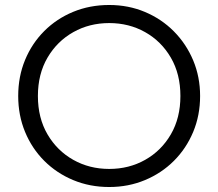

<svg xmlns="http://www.w3.org/2000/svg" viewBox="-20 -735 876 770"><path d="M418 15Q340 15 273.5 -12.8Q207 -40.5 157.5 -90Q108 -139.5 80.5 -206Q53 -272.5 53 -350Q53 -428 80.5 -494.5Q108 -561 157.5 -610.5Q207 -660 273.5 -687.5Q340 -715 418 -715Q495 -715 561.5 -687Q628 -659 677.5 -609Q727 -559 754.8 -492.8Q782.5 -426.5 782.5 -350Q782.5 -272.5 754.8 -206Q727 -139.5 677.5 -90Q628 -40.5 561.5 -12.8Q495 15 418 15ZM418 -57.5Q497.5 -57.5 562.2 -94Q627 -130.5 665.2 -196.2Q703.5 -262 703.5 -350Q703.5 -438 665.2 -503.8Q627 -569.5 562.2 -606Q497.5 -642.5 418 -642.5Q338.5 -642.5 273.8 -606Q209 -569.5 170.5 -503.8Q132 -438 132 -350Q132 -262 170.5 -196.2Q209 -130.5 273.8 -94Q338.5 -57.5 418 -57.5Z"/></svg>

Font: Geologica ExtraLight
Style: Regular
Weight: 200
Designer: Sindre Bremnes, Frode Helland
Foundry: Monokrom Skriftforlag AS
Version: Version 1.010; ttfautohint (v1.8.4.7-5d5b);gftools[0.9.28]